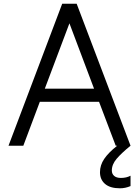

<svg xmlns="http://www.w3.org/2000/svg" viewBox="-20 -787 751 1037"><path d="M26 0ZM515 -237H195L106 0H26L316 -767H394L685 0H605ZM488 -308 355 -661 222 -308ZM520 143Q520 105 543 71Q566 37 613 0H685Q636 40 610 70.5Q584 101 584 134Q584 152 596.5 163Q609 174 633 174Q663 174 685 162V218Q657 230 628 230Q575 230 547.5 206.5Q520 183 520 143Z"/></svg>

Font: Biryani Light
Style: Regular
Weight: 300
Designer: Dan Reynolds and Mathieu Réguer
Foundry: Dan Reynolds and Mathieu Réguer
Version: Version 1.004; ttfautohint (v1.1) -l 5 -r 5 -G 72 -x 0 -D la